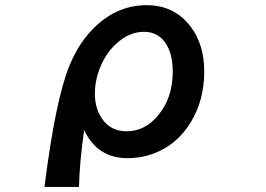

<svg xmlns="http://www.w3.org/2000/svg" viewBox="-20 -611 1040 750"><path d="M153.8 119.1Q196.8 -223.6 252 -356.4Q291 -450.7 356 -510.7Q442.4 -590.8 552.7 -590.8Q663.1 -590.8 726.6 -504.4Q777.8 -435.1 777.8 -332Q777.8 -217.8 723.6 -130.9Q671.9 -47.4 585.4 -13.2Q534.2 6.8 477.5 6.8Q360.4 6.8 308.6 -103Q290.5 27.3 288.6 119.1ZM542.5 -486.8Q483.9 -486.8 432.6 -439Q389.6 -398.4 367.2 -337.4Q350.6 -292.5 350.6 -246.1Q350.6 -197.8 369.6 -162.1Q403.8 -98.1 474.6 -98.1Q545.4 -98.1 596.7 -159.2Q654.8 -228 654.8 -331.5Q654.8 -403.3 625 -444.8Q595.2 -486.8 542.5 -486.8Z"/></svg>

Font: FORM UDPGothic
Style: Bold
Weight: 700
Foundry: Pronama LLC
Version: Version 1.051